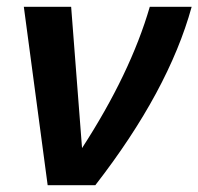

<svg xmlns="http://www.w3.org/2000/svg" viewBox="-20 -544 583 564"><path d="M50 -524H189L221 -109Q363 -328 420 -524H543Q475 -277 260 0H120Z"/></svg>

Font: Raleway-v4020
Style: Bold Italic
Weight: 700
Italic angle: -12°
Designer: Matt McInerney, Pablo Impallari, Rodrigo Fuenzalida
Foundry: Matt McInerney, Pablo Impallari, Rodrigo Fuenzalida
Version: Version 4.020;PS 004.020;hotconv 1.0.88;makeotf.lib2.5.64775